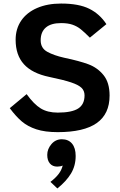

<svg xmlns="http://www.w3.org/2000/svg" viewBox="-20 -732 674 1081"><path d="M35 -123 130 -202Q171 -145 209.5 -121.5Q248 -98 305 -98Q384 -98 420 -121Q456 -144 456 -195Q456 -221 439 -237.5Q422 -254 380.5 -268Q339 -282 257 -299Q161 -319 114.5 -370.5Q68 -422 68 -508Q68 -570 99.5 -616Q131 -662 189 -687Q247 -712 324 -712Q424 -712 483 -682.5Q542 -653 579 -596L486 -520Q455 -551 434.5 -567.5Q414 -584 388 -593Q362 -602 324 -602Q267 -602 238 -577Q209 -552 209 -505Q209 -461 246 -440.5Q283 -420 341 -407Q427 -389 478 -370Q529 -351 563 -309Q597 -267 597 -194Q597 -90 524.5 -39Q452 12 305 12Q233 12 184.5 -4Q136 -20 103 -48Q70 -76 35 -123ZM406 146Q406 201 380 244.5Q354 288 303 329L264 292Q294 269 310.5 247Q327 225 333 200Q320 206 302 206Q276 206 261 188.5Q246 171 246 140Q246 107 269.5 79.5Q293 52 328 52Q365 52 385.5 76.5Q406 101 406 146Z"/></svg>

Font: KoHo
Style: Bold
Weight: 700
Designer: Cadson Demak & Katatrad Team
Foundry: Cadson Demak Co.,Ltd.
Version: Version 1.000; ttfautohint (v1.6)